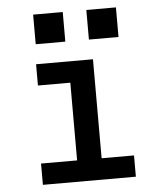

<svg xmlns="http://www.w3.org/2000/svg" viewBox="-53 -780 705 827"><g transform="rotate(-5 300.0 -367.0)"><path d="M99 0V-92H255V-428H115V-520H361V-92H501V0ZM479 -606H351V-734H479ZM249 -606H121V-734H249Z"/></g></svg>

Font: Iosevka SS04 Semibold Extended
Style: Regular
Weight: 600
Width: 7
Monospace: yes
Designer: Belleve Invis
Foundry: Belleve Invis
Version: Version 19.0.0; ttfautohint (v1.8.4)